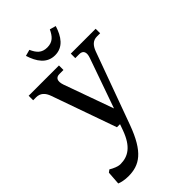

<svg xmlns="http://www.w3.org/2000/svg" viewBox="-279 -794 1147 1147"><g transform="rotate(-45 294.5 -220.5)"><path d="M106 -410 251 0H277L263 39C227 138 176 171 110 171C90 171 62 159 41 146L25 158L19 243C35 250 63 256 92 256C187 256 254 214 316 45L482 -410C496 -447 516 -468 550 -468H577V-506H367V-468H401C432 -468 443 -446 429 -407L318 -92L205 -407C192 -446 202 -468 233 -468H267V-506H11V-468H36C71 -468 93 -447 106 -410ZM168 -686 208 -697C226 -657 247 -631 294 -631C341 -631 362 -657 381 -697L420 -686C399 -619 363 -565 294 -565C225 -565 189 -619 168 -686Z"/></g></svg>

Font: LT Superior Serif Medium
Style: Regular
Weight: 500
Designer: Daniel Lyons
Foundry: LyonsType
Version: Version 2.120;FEAKit 1.0